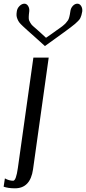

<svg xmlns="http://www.w3.org/2000/svg" viewBox="-48 -812 466 1040"><path d="M195.3 -562.5Q171.9 -584 144.5 -608.4Q117.2 -632.8 104.5 -644Q91.8 -655.3 76.7 -669.4Q61.5 -683.6 56.2 -690.9Q50.8 -698.2 46.4 -709Q42 -719.7 41.5 -728.5Q41 -737.3 43 -750Q44.9 -766.6 57.6 -779.3Q70.3 -792 84 -792Q96.7 -792 104.5 -779.3Q112.3 -766.6 110.4 -750Q105.5 -713.9 109.4 -702.1Q112.3 -695.3 115.2 -690.4Q118.2 -685.5 121.1 -681.2Q124 -676.8 132.3 -669.4Q140.6 -662.1 147.5 -656.2Q154.3 -650.4 170.9 -635.3Q187.5 -620.1 201.2 -607.4Q215.8 -617.2 232.4 -628.9Q249 -640.6 256.8 -646.5Q264.6 -652.3 274.9 -659.2Q285.2 -666 289.6 -669.9Q293.9 -673.8 299.3 -678.2Q304.7 -682.6 307.6 -686Q310.5 -689.5 313.5 -693.4Q316.4 -697.3 320.3 -702.1Q328.1 -713.9 333 -750Q335 -767.6 346.2 -779.8Q357.4 -792 371.1 -792Q383.8 -792 391.6 -779.3Q399.4 -766.6 397.5 -750Q395.5 -738.3 393.1 -730Q390.6 -721.7 387.2 -714.4Q383.8 -707 375 -698.2Q366.2 -689.5 358.4 -682.6Q350.6 -675.8 332.5 -662.1Q314.5 -648.4 298.8 -637.2Q283.2 -626 252.9 -604Q222.7 -582 195.3 -562.5ZM215.8 -500 130.9 105.5Q116.2 208 33.2 208Q-3.9 208 -28.3 199.2L-21.5 154.3Q1 167 23.4 167Q39.1 167 48.8 97.7L132.8 -500Z"/></svg>

Font: okolaks
Style: RegularItalic
Weight: 500
Italic angle: -8°
Version: Version 000.6.0